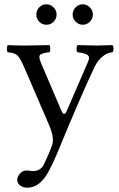

<svg xmlns="http://www.w3.org/2000/svg" viewBox="-20 -641 555 893"><path d="M204.1 160.2Q164.1 231.9 106.9 231.9Q86.9 231.9 73.5 221.4Q60.1 210.9 60.1 194.8Q60.1 181.6 72.5 166.7Q85 151.9 104 151.9Q108.9 151.9 117.4 153.3Q126 154.8 132.8 154.8Q167 154.8 183.1 126Q207 77.1 222.2 34.2Q234.4 0 208 -60.1L94.7 -323.2Q80.1 -356.9 71 -370.6Q62 -384.3 50.5 -390.1Q39.1 -396 16.1 -397.9Q12.2 -401.9 12.2 -413.8Q12.2 -425.8 16.1 -431.2Q56.2 -429.2 97.2 -429.2Q136.2 -429.2 210 -431.2Q213.9 -426.3 213.9 -414.1Q213.9 -401.9 210 -397.9Q192.4 -396.5 182.4 -393.3Q172.4 -390.1 167.5 -386.5Q162.6 -382.8 163.3 -374.3Q164.1 -365.7 166.5 -359.1Q168.9 -352.5 174.8 -338.4Q176.3 -335 177.2 -333L266.1 -125Q269 -117.7 272.2 -114.3Q275.4 -110.8 278.3 -111.1Q281.2 -111.3 284.2 -114.5Q287.1 -117.7 290 -124L389.2 -353Q400.4 -377 385.7 -386Q371.1 -395 340.8 -397.9Q335.9 -401.9 335.9 -413.8Q335.9 -425.8 340.8 -431.2Q415 -429.2 432.1 -429.2Q453.1 -429.2 502.9 -431.2Q507.8 -426.3 507.8 -414.1Q507.8 -401.9 502.9 -397.9Q477.1 -396 455.6 -377Q434.1 -357.9 421.9 -334Q357.9 -200.2 245.1 74.2Q224.1 124 204.1 160.2ZM148.9 -573.2Q148.9 -593.3 162.8 -607.2Q176.8 -621.1 195.8 -621.1Q214.8 -621.1 229 -606.9Q243.2 -592.8 243.2 -573.2Q243.2 -554.2 229.5 -540Q215.8 -525.9 195.8 -525.9Q175.8 -525.9 162.4 -540Q148.9 -554.2 148.9 -573.2ZM317.9 -573.2Q317.9 -593.3 332 -607.2Q346.2 -621.1 365 -621.1Q383.8 -621.1 397.9 -606.9Q412.1 -592.8 412.1 -573.2Q412.1 -554.2 397.9 -540Q383.8 -525.9 365 -525.9Q346.2 -525.9 332 -540Q317.9 -554.2 317.9 -573.2Z"/></svg>

Font: Linux Libertine Capitals
Style: Small Caps
Weight: 400
Designer: Philipp H. Poll
Foundry: Philipp H. Poll
Version: Version 5.1.3